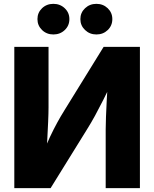

<svg xmlns="http://www.w3.org/2000/svg" viewBox="-20 -969 794 989"><path d="M700.7 0H524.4V-302.2Q524.4 -327.1 525.9 -367.2Q527.3 -407.2 530 -456.3Q532.7 -505.4 536.1 -557.6L560.5 -552.7Q533.7 -497.6 511.7 -453.9Q489.7 -410.2 469.7 -373.5Q449.7 -336.9 427.7 -301.8L240.7 0H53.7V-727.5H230V-416Q230 -386.2 228 -341.1Q226.1 -295.9 223.4 -247.8Q220.7 -199.7 218.3 -161.1L200.7 -176.8Q218.8 -223.6 237.5 -263.7Q256.3 -303.7 274.7 -337.2Q293 -370.6 310.1 -397.9L513.7 -727.5H700.7ZM476.6 -791.5Q441.9 -791.5 418 -814.5Q394 -837.4 394 -870.6Q394 -903.8 418 -926.5Q441.9 -949.2 476.6 -949.2Q511.2 -949.2 534.9 -926.5Q558.6 -903.8 558.6 -870.6Q558.6 -836.9 534.9 -814.2Q511.2 -791.5 476.6 -791.5ZM254.9 -791.5Q220.2 -791.5 196.5 -814.5Q172.9 -837.4 172.9 -870.6Q172.9 -903.8 196.5 -926.5Q220.2 -949.2 254.9 -949.2Q289.6 -949.2 313.5 -926.5Q337.4 -903.8 337.4 -870.6Q337.4 -836.9 313.5 -814.2Q289.6 -791.5 254.9 -791.5Z"/></svg>

Font: Inter 20pt ExtraBold
Style: Regular
Weight: 800
Version: Version 4.001;git-66647c0bb